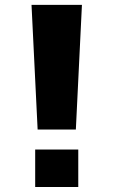

<svg xmlns="http://www.w3.org/2000/svg" viewBox="-20 -750 454 770"><path d="M106.4 -730.5H308.6L284.2 -230.5H130.9ZM121.1 0V-150.4H293.9V0Z"/></svg>

Font: GenEi M Gothic v2 Heavy
Style: Regular
Weight: 800
Version: Version 2.0